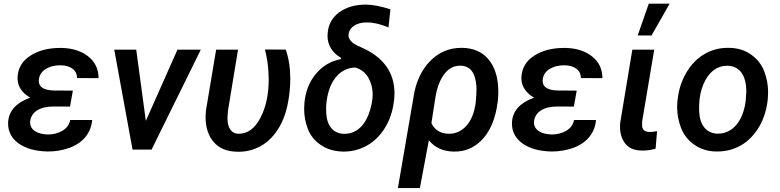

<svg xmlns="http://www.w3.org/2000/svg" viewBox="-20 -791 4124 1015"><path d="M22.9 -145C22.9 -142.6 22.9 -139.6 22.9 -137.2C22.9 -94.2 41.5 -59.6 78.6 -32.7C116.2 -5.9 166.5 8.3 230 9.8C231.9 9.8 233.9 9.8 235.8 9.8C274.4 9.8 311.5 3.4 346.7 -9.3C417 -34.7 461.4 -86.9 467.3 -156.7H351.1C346.7 -132.8 333 -113.8 310.5 -100.1C287.6 -86.9 262.7 -80.1 234.9 -80.1C233.4 -80.1 232.4 -80.1 231 -80.1C170.9 -82 139.2 -108.9 139.2 -142.1C139.2 -145 139.2 -147.5 139.6 -150.4C145.5 -198.7 190.4 -228 262.2 -228L350.1 -227.5L365.2 -312L263.2 -312.5C210.9 -314.5 185.1 -331.1 185.1 -363.8C185.1 -367.2 185.5 -370.6 186 -374.5C189.5 -396.5 201.7 -414.1 222.7 -426.8C244.1 -439.5 268.6 -445.8 295.9 -445.8C296.9 -445.8 298.3 -445.8 299.8 -445.8C325.2 -445.8 346.2 -439.9 362.8 -428.2C378.9 -416.5 387.2 -399.9 387.2 -378.4L501 -377.9C501 -424.8 483.4 -462.9 447.8 -491.7C412.1 -520.5 365.2 -536.1 307.1 -537.6C304.2 -537.6 301.3 -537.6 298.3 -537.6C235.4 -537.6 182.1 -523.9 139.6 -496.1C96.7 -468.3 74.2 -429.7 72.8 -379.4C72.8 -378.4 72.8 -377 72.8 -376C72.8 -332 100.6 -296.4 140.1 -274.9C65.4 -248 26.4 -204.6 22.9 -145Z M700.2 -528.3H584L680.7 0H781.2L1041.5 -528.3H918L751 -151.9Z M1122.6 -528.3 1068.8 -207.5 1067.4 -189C1066.9 -182.6 1066.9 -176.8 1066.9 -170.9C1066.9 -117.2 1081.1 -73.2 1109.9 -40C1138.2 -6.8 1179.7 10.3 1234.9 11.2C1237.3 11.2 1239.7 11.2 1241.7 11.2C1289.1 11.2 1332 -1.5 1371.6 -26.9C1411.1 -52.7 1443.4 -90.8 1468.8 -142.1C1493.7 -193.4 1508.8 -259.8 1513.7 -341.3C1514.2 -352.5 1514.6 -363.3 1514.6 -374C1514.6 -431.2 1506.8 -482.4 1490.7 -528.8L1380.4 -529.3C1391.1 -488.8 1397.5 -447.3 1399.4 -405.3C1399.9 -393.6 1400.4 -381.8 1400.4 -370.1C1400.4 -291 1385.7 -223.6 1356.4 -167.5C1327.1 -111.8 1289.1 -84 1242.7 -84C1241.2 -84 1239.7 -84 1238.3 -84C1201.2 -85.4 1182.6 -118.7 1182.6 -163.6C1182.6 -165.5 1182.6 -167 1182.6 -168.5L1185.1 -205.6L1238.3 -528.3Z M1711.9 -610.4C1711.9 -607.4 1711.4 -604 1711.4 -601.1C1711.4 -555.2 1735.4 -511.2 1782.2 -485.8V-478.5C1731 -469.2 1687.5 -444.3 1651.9 -402.8C1616.2 -361.3 1595.2 -309.6 1589.4 -247.6C1588.4 -236.3 1587.9 -225.1 1587.9 -214.4C1587.9 -179.2 1594.2 -144 1607.4 -109.4C1620.6 -74.7 1643.6 -46.9 1675.3 -24.9C1707 -2.9 1745.6 8.8 1790.5 10.3C1793 10.3 1795.9 10.3 1798.3 10.3C1842.3 10.3 1882.8 -0.5 1920.9 -22C1958.5 -43.5 1990.2 -74.7 2015.1 -115.2C2040 -155.8 2055.7 -201.7 2062 -252.9L2063.5 -262.7C2064.5 -274.4 2065.4 -285.6 2065.4 -296.9C2065.4 -407.7 2007.3 -488.8 1892.1 -539.6L1870.6 -549.3C1838.4 -564.9 1822.3 -583.5 1822.3 -605C1822.3 -607.9 1822.8 -610.8 1823.2 -613.8C1826.7 -631.8 1836.9 -646 1854.5 -656.7C1871.6 -667 1892.6 -672.4 1917.5 -672.4C1918.5 -672.4 1919.9 -672.4 1920.9 -672.4C1954.6 -672.4 1992.2 -663.6 2033.7 -646L2043.9 -741.7C1994.1 -757.8 1951.7 -766.1 1916.5 -766.6C1915 -766.6 1914.1 -766.6 1912.6 -766.6C1856.9 -766.6 1810.1 -752.9 1772 -725.1C1734.4 -697.3 1714.4 -658.7 1711.9 -610.4ZM1707 -258.8C1714.8 -314 1732.4 -356.9 1759.3 -387.2C1786.1 -417.5 1819.3 -433.1 1858.9 -434.1C1890.1 -424.3 1913.1 -405.8 1928.2 -378.9C1942.9 -351.6 1950.2 -322.8 1950.2 -292C1950.2 -283.7 1949.7 -274.9 1948.7 -266.1C1930.7 -143.6 1875 -83.5 1800.3 -83.5C1799.3 -83.5 1797.9 -83.5 1796.9 -83.5C1740.2 -85.4 1706.5 -128.9 1704.6 -196.8C1704.1 -203.1 1704.1 -209.5 1704.1 -215.8C1704.1 -228 1704.6 -239.7 1706.1 -251.5Z M2083.5 203.1H2199.7L2247.1 -49.3C2278.8 -10.7 2321.8 8.8 2377 10.3C2379.4 10.3 2381.3 10.3 2383.8 10.3C2438.5 10.3 2485.4 -9.3 2524.9 -48.8C2564.5 -88.4 2591.3 -144.5 2605.5 -217.3L2611.8 -257.8C2613.3 -273.4 2614.3 -289.1 2614.3 -305.2C2614.3 -311.5 2614.3 -318.4 2613.8 -325.2C2610.8 -390.1 2593.3 -441.4 2560.5 -479.5C2527.8 -517.1 2482.9 -536.6 2425.8 -538.1C2423.3 -538.1 2421.4 -538.1 2418.9 -538.1C2354.5 -538.1 2299.3 -514.6 2253.9 -468.3C2207 -420.9 2176.8 -352.5 2166.5 -280.3ZM2281.2 -272.5C2289.6 -325.2 2304.7 -367.2 2327.6 -397.9C2350.6 -428.7 2378.9 -443.8 2413.1 -443.8C2413.6 -443.8 2414.6 -443.8 2415 -443.8C2465.8 -441.9 2493.2 -408.2 2498.5 -334.5C2498.5 -330.1 2499 -325.7 2499 -320.3C2499 -301.8 2497.6 -277.3 2494.6 -247.6C2487.8 -195.8 2471.7 -155.8 2446.3 -127C2420.9 -98.1 2390.1 -84 2354 -84C2352.5 -84 2351.6 -84 2350.1 -84C2307.6 -85.4 2277.8 -104 2260.7 -140.1Z M2686.5 -145C2686.5 -142.6 2686.5 -139.6 2686.5 -137.2C2686.5 -94.2 2705.1 -59.6 2742.2 -32.7C2779.8 -5.9 2830.1 8.3 2893.6 9.8C2895.5 9.8 2897.5 9.8 2899.4 9.8C2938 9.8 2975.1 3.4 3010.3 -9.3C3080.6 -34.7 3125 -86.9 3130.9 -156.7H3014.6C3010.3 -132.8 2996.6 -113.8 2974.1 -100.1C2951.2 -86.9 2926.3 -80.1 2898.4 -80.1C2897 -80.1 2896 -80.1 2894.5 -80.1C2834.5 -82 2802.7 -108.9 2802.7 -142.1C2802.7 -145 2802.7 -147.5 2803.2 -150.4C2809.1 -198.7 2854 -228 2925.8 -228L3013.7 -227.5L3028.8 -312L2926.8 -312.5C2874.5 -314.5 2848.6 -331.1 2848.6 -363.8C2848.6 -367.2 2849.1 -370.6 2849.6 -374.5C2853 -396.5 2865.2 -414.1 2886.2 -426.8C2907.7 -439.5 2932.1 -445.8 2959.5 -445.8C2960.4 -445.8 2961.9 -445.8 2963.4 -445.8C2988.8 -445.8 3009.8 -439.9 3026.4 -428.2C3042.5 -416.5 3050.8 -399.9 3050.8 -378.4L3164.6 -377.9C3164.6 -424.8 3147 -462.9 3111.3 -491.7C3075.7 -520.5 3028.8 -536.1 2970.7 -537.6C2967.8 -537.6 2964.8 -537.6 2961.9 -537.6C2898.9 -537.6 2845.7 -523.9 2803.2 -496.1C2760.3 -468.3 2737.8 -429.7 2736.3 -379.4C2736.3 -378.4 2736.3 -377 2736.3 -376C2736.3 -332 2764.2 -296.4 2803.7 -274.9C2729 -248 2689.9 -204.6 2686.5 -145Z M3351.1 -603.5H3424.3L3520 -771.5H3409.7ZM3322.8 -528.3 3258.8 -142.6C3257.8 -134.8 3257.8 -127.4 3257.8 -120.1C3257.8 -85.9 3266.6 -56.6 3285.2 -32.2C3303.2 -8.3 3332.5 4.4 3373 4.9C3375 4.9 3377 4.9 3378.9 4.9C3401.4 4.9 3423.8 1.5 3445.8 -4.9L3453.6 -97.7C3439 -94.7 3425.3 -93.3 3412.6 -93.3C3388.2 -94.2 3375.5 -105 3374.5 -126V-147.9L3438.5 -528.3Z M3561 -255.9C3560.1 -245.1 3559.6 -234.9 3559.6 -224.6C3559.6 -188 3566.4 -151.4 3580.1 -115.2C3593.8 -79.1 3617.2 -49.3 3649.9 -26.4C3682.6 -2.9 3721.2 9.3 3766.1 9.8C3768.6 9.8 3771 9.8 3773.9 9.8C3818.8 9.8 3860.4 -1.5 3898.4 -23.4C3936.5 -45.9 3968.3 -78.6 3993.7 -121.6C4018.6 -164.6 4033.7 -213.9 4039.1 -270C4040 -281.7 4040.5 -293 4040.5 -303.7C4040.5 -340.3 4034.2 -377 4020.5 -412.6C4007.3 -448.7 3983.9 -478.5 3951.2 -502C3918.5 -525.4 3879.4 -537.6 3834 -538.1C3831.5 -538.1 3829.1 -538.1 3826.7 -538.1C3781.7 -538.1 3740.7 -526.9 3702.6 -504.4C3664.6 -481.9 3633.3 -449.7 3608.4 -407.2C3583.5 -364.7 3567.9 -317.9 3562.5 -266.1ZM3676.3 -199.2C3675.8 -205.1 3675.8 -211.4 3675.8 -218.3C3675.8 -231.9 3676.3 -248 3678.2 -266.1C3682.6 -305.7 3693.8 -340.3 3710.9 -370.6C3738.8 -418.9 3776.9 -443.4 3824.2 -443.4C3825.7 -443.4 3826.7 -443.4 3828.1 -443.4C3891.1 -440.9 3925.3 -391.1 3925.3 -307.6L3922.4 -259.8C3915.5 -205.1 3898.9 -162.1 3872.6 -130.9C3846.2 -100.1 3813.5 -84.5 3775.4 -84.5C3774.4 -84.5 3772.9 -84.5 3772 -84.5C3713.4 -86.4 3679.7 -130.9 3676.3 -199.2Z"/></svg>

Font: Roboto Medium
Style: Italic
Weight: 500
Italic angle: -12°
Designer: Google
Version: Version 2.137; 2017